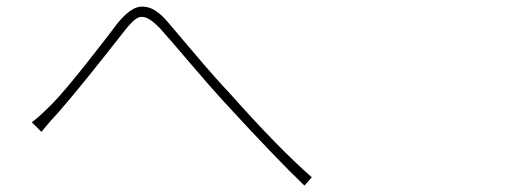

<svg xmlns="http://www.w3.org/2000/svg" viewBox="-20 -628 1540 586"><path d="M77.1 -254.9Q96.7 -268.6 136.7 -308.6Q157.2 -329.1 187 -364.7Q216.8 -400.4 239.3 -428.7Q261.7 -457 295.9 -501Q330.1 -544.9 340.8 -559.6Q365.2 -588.9 386.7 -600.6Q408.2 -612.3 433.6 -605Q459 -597.7 487.3 -566.4Q499 -552.7 569.8 -469.2Q640.6 -385.7 680.7 -343.8Q828.1 -177.7 931.6 -86.9L909.2 -61.5Q821.3 -145.5 659.2 -322.3Q624 -360.4 557.1 -439Q490.2 -517.6 468.8 -541Q443.4 -567.4 426.8 -573.7Q410.2 -580.1 397 -571.8Q383.8 -563.5 363.3 -538.1Q231.4 -369.1 159.2 -286.1Q134.8 -260.7 106.4 -225.6Z"/></svg>

Font: Bpmf Zihi Sans ExtraLight
Style: ExtraLight
Weight: 250
Foundry: But Ko
Version: Version 1.320